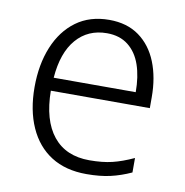

<svg xmlns="http://www.w3.org/2000/svg" viewBox="-67 -606 654 680"><g transform="rotate(10 260.0 -266.0)"><path d="M273 -542Q337 -542 380.5 -510.5Q424 -479 446 -424Q468 -369 468 -298V-259H112Q113 -153 158.5 -96.5Q204 -40 289 -40Q336 -40 371 -48.5Q406 -57 447 -76V-24Q410 -7 373 1.5Q336 10 287 10Q212 10 160 -23Q108 -56 80.5 -117.5Q53 -179 53 -262Q53 -343 79 -406.5Q105 -470 154 -506Q203 -542 273 -542ZM273 -494Q205 -494 163 -445.5Q121 -397 114 -306H409Q409 -362 394.5 -404Q380 -446 349.5 -470Q319 -494 273 -494Z"/></g></svg>

Font: Noto Sans Display Light
Style: Regular
Weight: 300
Designer: Monotype Design Team
Foundry: Monotype Imaging Inc.
Version: Version 2.003